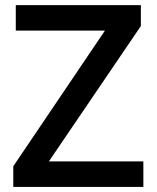

<svg xmlns="http://www.w3.org/2000/svg" viewBox="-20 -734 615 754"><path d="M543 0H32.2V-81.1L392.1 -613.8H42V-713.9H533.2V-631.8L171.9 -100.1H543Z"/></svg>

Font: f0_46533          
Style: Regular
Weight: 600
Foundry: Ascender Corporation
Version: Version 1.10